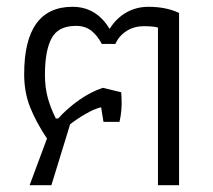

<svg xmlns="http://www.w3.org/2000/svg" viewBox="-20 -544 626 564"><path d="M118 -137Q86 -185 68.5 -229Q51 -273 51 -326Q51 -524 193 -524Q263 -524 302 -459Q321 -490 350.5 -507Q380 -524 416 -524Q468 -524 506 -506V0H444V-463Q431 -467 403 -467Q373 -467 351 -452.5Q329 -438 319 -415H279Q266 -440 248 -454Q230 -468 203 -468Q151 -468 131.5 -431.5Q112 -395 112 -324Q112 -288 120 -258Q128 -228 144 -196H151Q177 -225 211.5 -249.5Q246 -274 282 -286L336 -273L337 -257Q339 -220 331 -186H284L277 -229Q257 -224 232.5 -210Q208 -196 186 -179L131 0H67Z"/></svg>

Font: Athiti
Style: Regular
Weight: 400
Designer: CadsonDemak Team
Foundry: CadsonDemak
Version: Version 1.033